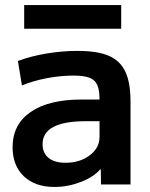

<svg xmlns="http://www.w3.org/2000/svg" viewBox="-20 -732 597 762"><path d="M30 -148Q30 -238 101.5 -287.5Q173 -337 304 -337H375Q375 -375 366 -395Q357 -415 335 -423.5Q313 -432 272 -432Q221 -432 167.5 -422Q114 -412 67 -393L51 -490Q102 -509 164 -519.5Q226 -530 288 -530Q367 -530 412 -510.5Q457 -491 477.5 -447.5Q498 -404 498 -328V0H381L380 -60H378Q351 -29 300 -9.5Q249 10 196 10Q119 10 74.5 -32.5Q30 -75 30 -148ZM240 -86Q297 -86 336 -115.5Q375 -145 375 -188V-251H321Q149 -251 149 -160Q149 -125 172.5 -105.5Q196 -86 240 -86ZM76 -712H461V-618H76Z"/></svg>

Font: Enso SemiBold
Style: Regular
Weight: 600
Designer: Coji Morishita
Foundry: UNDERFOREST DESIGN
Version: Version 1.000